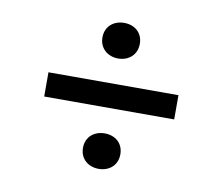

<svg xmlns="http://www.w3.org/2000/svg" viewBox="-61 -647 743 640"><g transform="rotate(10 310.0 -327.0)"><path d="M310.5 -80.5C345.5 -80.5 373.5 -103 373.5 -140.5C373.5 -178.5 345.5 -200.5 310.5 -200.5C275.5 -200.5 247 -178.5 247 -140.5C247 -103 275.5 -80.5 310.5 -80.5ZM310.5 -454C345.5 -454 373.5 -477 373.5 -514.5C373.5 -552.5 345.5 -574.5 310.5 -574.5C275.5 -574.5 247 -552.5 247 -514.5C247 -477 275.5 -454 310.5 -454ZM90 -286.5H530V-368.5H90Z"/></g></svg>

Font: Monaspace Neon
Style: Regular
Weight: 400
Designer: Riley Cran & the Lettermatic Team
Foundry: Lettermatic
Version: Version 1.200 (Monaspace Neon)